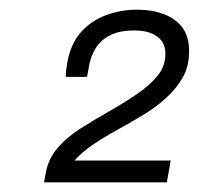

<svg xmlns="http://www.w3.org/2000/svg" viewBox="-20 -817 411 397"><path d="M71 -440 75 -461Q80 -489 99.5 -511.5Q119 -534 147.5 -552Q176 -570 206 -587Q236 -604 262.5 -622Q289 -640 305.5 -660Q322 -680 322 -706Q322 -729 305 -741.5Q288 -754 258 -754Q227 -754 207.5 -744Q188 -734 178 -717.5Q168 -701 165 -685L160 -658H116Q116 -666 117 -673Q118 -680 119 -687Q126 -726 147 -750Q168 -774 199 -785.5Q230 -797 263 -797Q295 -797 319.5 -787.5Q344 -778 357.5 -759.5Q371 -741 371 -711Q371 -680 358 -657Q345 -634 323.5 -614.5Q302 -595 275.5 -579Q249 -563 222.5 -548.5Q196 -534 173 -518.5Q150 -503 134 -485H333L325 -440Z"/></svg>

Font: Archivo SemiBold ExtraLight
Style: Italic
Weight: 250
Italic angle: -10°
Version: Version 2.001